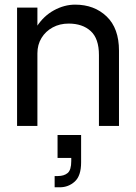

<svg xmlns="http://www.w3.org/2000/svg" viewBox="-20 -532 573 811"><path d="M223.1 38.1V135H281V148Q281 186.2 265.7 198.9Q250.5 211.6 224 211.6H210.8V259.1H232.6Q269 259.1 295.8 234.9Q322.6 210.7 322.6 154V38.1ZM397.9 -299.5V0H482.6V-317.8Q482.6 -412.5 430.5 -462.4Q378.3 -512.4 297.3 -512.4Q251.6 -512.4 207.8 -488.4Q164 -464.4 135.2 -419.6Q106.5 -374.9 106.1 -312.4L138 -306.5Q138 -343.4 155.4 -371.7Q172.7 -400 202.6 -416.2Q232.4 -432.4 269.9 -432.4Q328.4 -432.4 363.1 -400.8Q397.9 -369.1 397.9 -299.5ZM52.1 -500V0H138V-500Z"/></svg>

Font: Overused Grotesk Light
Style: Regular
Weight: 300
Designer: RandomMaerks
Version: Version 0.005